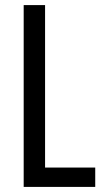

<svg xmlns="http://www.w3.org/2000/svg" viewBox="-20 -734 411 754"><path d="M73 0H354V-76H157V-714H73Z"/></svg>

Font: Noto Sans UI Condensed
Style: Regular
Weight: 400
Width: 3
Designer: Monotype Design Team
Foundry: Monotype Imaging Inc.
Version: Version 1.901